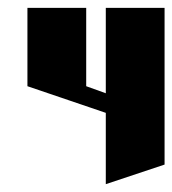

<svg xmlns="http://www.w3.org/2000/svg" viewBox="-20 -520 440 490"><path d="M50 -500H200V-300L250 -282V-500H400V-100L250 -50V-232L50 -300Z"/></svg>

Font: SOV_Meka
Style: Book
Weight: 400
Version: Version 1.00